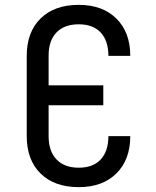

<svg xmlns="http://www.w3.org/2000/svg" viewBox="-20 -760 640 790"><path d="M304 10Q204 10 147 -46Q90 -102 90 -200V-530Q90 -628 147 -684Q204 -740 304 -740Q402 -740 459 -683.5Q516 -627 516 -530H426Q426 -592 394.5 -626Q363 -660 304 -660Q245 -660 212.5 -626.5Q180 -593 180 -531V-409H405V-327H180V-200Q180 -138 212.5 -104Q245 -70 304 -70Q363 -70 394.5 -104Q426 -138 426 -200H516Q516 -103 459 -46.5Q402 10 304 10Z"/></svg>

Font: Liga JetBrainsMono Nerd Font
Style: Regular
Weight: 400
Designer: Philipp Nurullin, Konstantin Bulenkov
Foundry: JetBrains
Version: Version 2.225; ttfautohint (v1.8.3)